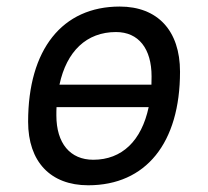

<svg xmlns="http://www.w3.org/2000/svg" viewBox="-20 -547 626 577"><path d="M245.1 9.8C418.5 9.8 521 -117.2 521 -331.5C521 -455.1 453.6 -527.3 339.8 -527.3C167 -527.3 64.5 -398.4 64.5 -181.2C64.5 -61 131.8 9.8 245.1 9.8ZM260.3 -66.9C190.9 -66.9 149.4 -116.2 149.4 -200.2C149.4 -208.5 149.4 -216.8 149.9 -225.1H426.8C405.3 -124 346.7 -66.9 260.3 -66.9ZM158.7 -292.5C180.2 -393.1 240.2 -450.7 328.6 -450.7C396.5 -450.7 435.5 -400.9 435.5 -317.4C435.5 -309.1 435.5 -300.8 435.1 -292.5Z"/></svg>

Font: Cascadia Mono SemiLight
Style: Italic
Weight: 350
Italic angle: -10°
Monospace: yes
Designer: Aaron Bell
Foundry: Saja Typeworks
Version: Version 2404.023